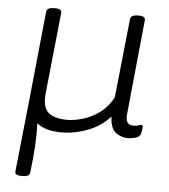

<svg xmlns="http://www.w3.org/2000/svg" viewBox="-52 -573 730 828"><g transform="rotate(5 312.5 -158.5)"><path d="M70 208Q41 208 44 189L80 -152V-154L116 -507Q118 -525 148 -525H153Q183 -525 181 -507L145 -160Q138 -97 164 -73.5Q190 -50 247 -50Q278 -50 316 -61.5Q354 -73 388 -98.5Q422 -124 443 -164L479 -507Q482 -525 511 -525H515Q545 -525 543 -507L502 -96Q497 -50 533 -50Q547 -50 555.5 -53Q564 -56 568 -56Q574 -56 574 -48Q574 -45 573 -36.5Q572 -28 569 -17Q565 -4 546.5 1Q528 6 516 6Q485 6 461.5 -12Q438 -30 436 -81Q398 -38 341 -16Q284 6 227 6Q157 6 120 -24Q122 20 119 72.5Q116 125 108 190Q107 208 78 208Z"/></g></svg>

Font: Asap Semi Expanded Semi Expanded Light
Style: Italic
Weight: 300
Width: 6
Italic angle: -6°
Designer: Pablo Cosgaya
Foundry: Omnibus-Type
Version: Version 3.001; ttfautohint (v1.8.4.7-5d5b)